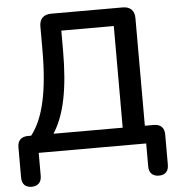

<svg xmlns="http://www.w3.org/2000/svg" viewBox="-58 -760 909 984"><g transform="rotate(-5 396.0 -267.5)"><path d="M65 170C97 170 116 152 116 118V0H669V118C669 152 688 170 720 170C752 170 770 152 770 118V-38C770 -72 751 -91 716 -91H670V-645C670 -684 648 -705 610 -705H242C203 -705 181 -684 181 -645V-522C181 -313 150 -173 85 -91H69C34 -91 15 -72 15 -38V118C15 152 33 170 65 170ZM200 -91C258 -181 286 -312 286 -512V-614H556V-91Z"/></g></svg>

Font: SN Pro Medium
Style: Regular
Weight: 500
Designer: Tobias Whetton
Foundry: Supernotes
Version: Version 1.003;Glyphs 3.3 (3324)